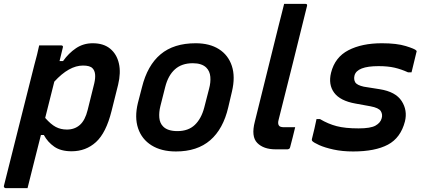

<svg xmlns="http://www.w3.org/2000/svg" viewBox="-53 -770 2173 990"><path d="M149 -536H263Q268 -536 270.5 -532.5Q273 -529 271 -525Q262 -491 254 -455H272Q301 -496 339 -521.5Q377 -547 425 -547Q481 -547 515 -519Q549 -491 560 -443Q571 -395 556 -333L522 -197Q494 -85 442 -37.5Q390 10 316 10Q261 10 227 -13.5Q193 -37 173 -74H158Q141 -6 123.5 62.5Q106 131 89 200H-24Q-28 200 -31 196.5Q-34 193 -33 189Q6 33 45.5 -123.5Q85 -280 124 -435Q132 -463 138 -488Q144 -513 149 -536ZM375 -432Q303 -432 227 -349Q215 -302 203.5 -255.5Q192 -209 180 -162Q209 -129 234.5 -115.5Q260 -102 292 -102Q332 -102 359 -126Q386 -150 399 -203L433 -340Q446 -396 424 -418Q411 -432 375 -432Z M956 -547Q1028 -547 1076 -516.5Q1124 -486 1142.5 -430Q1161 -374 1143 -298L1124 -217Q1098 -105 1031 -47Q964 11 854 11Q779 11 728.5 -20.5Q678 -52 659 -108.5Q640 -165 658 -239L679 -320Q707 -433 775 -490Q843 -547 956 -547ZM941 -444Q884 -444 849 -412.5Q814 -381 799 -322L774 -223Q766 -191 768.5 -163Q771 -135 788 -118Q811 -94 862 -94Q918 -94 951.5 -126Q985 -158 1000 -215L1025 -312Q1034 -345 1031.5 -374Q1029 -403 1011 -421Q988 -444 941 -444Z M1384 -639Q1391 -665 1398 -694Q1405 -723 1412 -750H1522Q1533 -750 1530 -739Q1494 -593 1457.5 -446.5Q1421 -300 1384 -154Q1378 -133 1385 -123Q1388 -118 1395 -116Q1402 -114 1411 -114H1469Q1463 -89 1456.5 -63Q1450 -37 1443 -11Q1442 -5 1437.5 -2.5Q1433 0 1429 0H1368Q1306 0 1273.5 -33Q1241 -66 1261 -143Q1292 -267 1322.5 -391Q1353 -515 1384 -639Z M1796 -108Q1858 -108 1883.5 -122.5Q1909 -137 1915 -160Q1921 -180 1910.5 -197Q1900 -214 1857 -222L1780 -236Q1701 -250 1670 -292Q1639 -334 1654 -395Q1674 -475 1743.5 -511Q1813 -547 1916 -547Q1993 -547 2039.5 -532.5Q2086 -518 2093 -510Q2097 -506 2094 -500Q2088 -473 2081.5 -448.5Q2075 -424 2069 -397H2051Q2016 -413 1981.5 -421Q1947 -429 1899 -429Q1788 -429 1775 -381Q1770 -361 1778.5 -346Q1787 -331 1823 -323L1905 -310Q1987 -297 2018 -249Q2049 -201 2035 -144Q2013 -59 1947 -24Q1881 11 1768 11Q1712 11 1666.5 1Q1621 -9 1592.5 -22Q1564 -35 1557 -43Q1554 -47 1555 -52Q1563 -83 1568.5 -107.5Q1574 -132 1579 -156H1597Q1639 -131 1683 -119.5Q1727 -108 1796 -108Z"/></svg>

Font: Recursive Sn Lnr St SmB
Style: Italic
Weight: 600
Italic angle: -15°
Version: Version 1.079;hotconv 1.0.112;makeotfexe 2.5.65598; ttfautoh